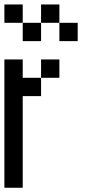

<svg xmlns="http://www.w3.org/2000/svg" viewBox="-20 -937 457 873"><path d="M0 -83.3V-666.7H83.3V-583.3H166.7V-500H83.3V-83.3ZM83.3 -916.7V-833.3H0V-916.7ZM83.3 -833.3H166.7V-750H83.3ZM250 -916.7V-833.3H166.7V-916.7ZM166.7 -583.3V-666.7H250V-583.3ZM250 -833.3H333.3V-750H250Z"/></svg>

Font: Galmuri11 Condensed
Style: Regular
Weight: 400
Width: 3
Designer: Lee Minseo (quiple)
Version: Version 2.399;hotconv 1.1.1;makeotfexe 2.6.0 DEVELOPMENT